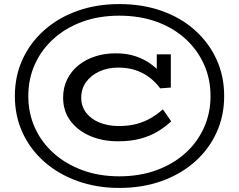

<svg xmlns="http://www.w3.org/2000/svg" viewBox="-20 -720 1174 943"><path d="M566 203Q454 203 360 169Q266 135 197 74Q128 13 90.5 -69Q53 -151 53 -248Q53 -346 90.5 -428Q128 -510 197 -571.5Q266 -633 360 -666.5Q454 -700 566 -700Q680 -700 774.5 -666.5Q869 -633 937.5 -571.5Q1006 -510 1043.5 -428Q1081 -346 1081 -248Q1081 -151 1043.5 -69Q1006 13 937.5 74Q869 135 774.5 169Q680 203 566 203ZM559 -26Q483 -26 422 -52.5Q361 -79 325.5 -127Q290 -175 290 -240Q290 -291 310.5 -331.5Q331 -372 366 -400Q401 -428 447.5 -443Q494 -458 545 -458Q601 -459 646.5 -443.5Q692 -428 726 -402Q760 -376 782 -345L750 -357V-453H819V-290L767 -286Q743 -318 713 -340.5Q683 -363 645.5 -375.5Q608 -388 560 -388Q510 -388 469 -369.5Q428 -351 403.5 -318Q379 -285 379 -240Q379 -198 403 -166.5Q427 -135 469 -118Q511 -101 563 -101Q613 -101 651.5 -111.5Q690 -122 721.5 -140.5Q753 -159 780 -183L821 -124Q792 -97 755 -74.5Q718 -52 670 -39Q622 -26 559 -26ZM566 146Q667 146 749.5 115.5Q832 85 891 31.5Q950 -22 982 -93.5Q1014 -165 1014 -248Q1014 -332 982 -403.5Q950 -475 891 -529Q832 -583 749.5 -613Q667 -643 566 -643Q466 -643 384 -613Q302 -583 242.5 -529Q183 -475 151 -403.5Q119 -332 119 -248Q119 -165 151 -93.5Q183 -22 242.5 31.5Q302 85 384 115.5Q466 146 566 146Z"/></svg>

Font: BioRhyme SemiExpanded
Style: Regular
Weight: 400
Width: 6
Designer: Aoife Mooney
Foundry: Aoife Mooney Type
Version: Version 1.600;gftools[0.9.33]